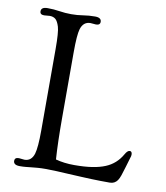

<svg xmlns="http://www.w3.org/2000/svg" viewBox="-77 -727 691 801"><g transform="rotate(10 268.0 -326.0)"><path d="M60.1 7.3Q33.2 7.3 33.2 -10.7Q33.2 -24.9 50.8 -24.9L74.7 -22.5Q104 -22.5 114.3 -55.2Q122.6 -83 122.6 -154.8V-499.5Q122.6 -571.3 115.7 -593.5Q108.9 -615.7 99.4 -623.8Q89.8 -631.8 74.7 -631.8L50.8 -629.9Q33.2 -629.9 33.2 -644Q33.2 -662.1 60.1 -662.1Q86.9 -662.1 111.1 -658.2Q135.3 -654.3 161.4 -654.3Q187.5 -654.3 211.2 -658.2Q234.9 -662.1 261.5 -662.1Q288.1 -662.1 288.1 -644Q288.1 -629.9 270.5 -629.9L247.1 -631.8Q217.3 -631.8 207 -599.1Q199.2 -573.2 199.2 -499.5V-223.6Q199.2 -116.7 204.1 -46.4Q239.7 -36.6 283 -36.6Q326.2 -36.6 358.2 -41.5Q390.1 -46.4 413.6 -56.2Q457.5 -74.2 481.9 -117.2Q491.7 -134.8 501.5 -134.8Q511.2 -134.8 511.2 -120.6Q511.2 -114.7 507.8 -105.5Q503.9 -92.8 496.6 -67.6Q489.3 -42.5 484.6 -29.1Q480 -15.6 474.1 -6.8Q462.4 9.8 441.7 9.8Q420.9 9.8 402.3 9.5Q383.8 9.3 363.5 8.5Q343.3 7.8 319.8 6.6Q296.4 5.4 266.6 3.9Q236.8 2.4 214.8 1.2Q192.9 0 171.1 0Q149.4 0 135 1.2Q120.6 2.4 108.9 3.7Q97.2 4.9 85.9 6.1Q74.7 7.3 60.1 7.3Z"/></g></svg>

Font: Ovo
Style: Regular
Weight: 400
Designer: Nicole Fally
Foundry: Sorkin Type Co.
Version: Version 1.001